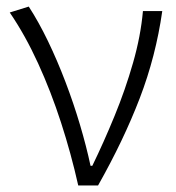

<svg xmlns="http://www.w3.org/2000/svg" viewBox="-20 -567 539 587"><path d="M219.2 0Q197.3 -97.7 166.5 -192.6Q135.7 -287.6 96.4 -373.5Q57.1 -459.5 9.8 -528.8L67.9 -546.9Q98.1 -500.5 126.7 -441.2Q155.3 -381.8 180.2 -316.4Q205.1 -251 224.6 -185.3Q244.1 -119.6 256.8 -60.1H262.2Q297.4 -132.3 330.3 -212.6Q363.3 -293 386.7 -374.8Q410.2 -456.5 417 -533.2H476.1Q456.5 -395 407.2 -266.6Q357.9 -138.2 279.8 0Z"/></svg>

Font: Source Han Sans CN Light
Style: Regular
Weight: 300
Designer: Ryoko NISHIZUKA  (kana, bopomofo & ideographs); Paul D. Hunt (Latin, Greek & Cyrillic); Sandoll Communications , Soo-you
Foundry: Adobe
Version: Version 2.000;hotconv 1.0.107;makeotfexe 2.5.65593